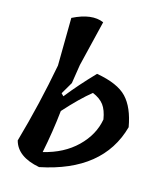

<svg xmlns="http://www.w3.org/2000/svg" viewBox="-122 -918 841 1005"><g transform="rotate(15 299.0 -415.0)"><path d="M200 -404 213 -391Q273 -467 353 -550Q469 -530 518 -478Q567 -426 585 -323Q515 -67 186 0Q64 -23 42 -106Q103 -320 144 -539L147 -798Q247 -848 314 -819L254 -571L238 -469ZM184 -81Q293 -107 362.5 -174.5Q432 -242 447 -328Q439 -377 419 -404Q399 -431 358 -448Q298 -400 220 -313Q208 -199 184 -81Z"/></g></svg>

Font: Tillana SemiBold
Style: Regular
Weight: 600
Designer: Lipi Raval (Devanagari, Latin), Jonny Pinhorn (Latin)
Foundry: Indian Type Foundry
Version: Version 2.003;PS 1.0;hotconv 1.0.79;makeotf.lib2.5.61930; tt